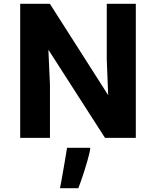

<svg xmlns="http://www.w3.org/2000/svg" viewBox="-20 -731 827 1018"><path d="M87.1 0V-710.9H244.5L553.5 -226.5L546.1 -415.5V-710.9H700.1V0H536.7L236.6 -467.3L244.9 -281.3V0ZM298.1 266.8Q301.1 253 304.7 232.8Q308.4 212.6 312.5 188.7Q316.7 164.8 320.9 140.3Q325.2 115.8 328.9 93.3Q332.5 70.7 335.4 52.8H458.5V54Q458.5 62.4 453.8 82.3Q449 102.1 441.7 127.8Q434.3 153.5 425.6 180.4Q417 207.2 408.9 230.1Q400.8 253 395.2 266.8Z"/></svg>

Font: Comme
Style: Regular
Weight: 400
Designer: Vernon Adams
Foundry: Vernon Adams
Version: Version 1.000;gftools[0.9.27]